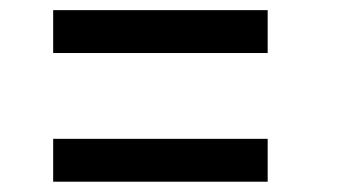

<svg xmlns="http://www.w3.org/2000/svg" viewBox="-20 -603 707 373"><path d="M83.3 -250V-333.3H500V-250ZM83.3 -500V-583.3H500V-500Z"/></svg>

Font: Galmuri11 Condensed
Style: Regular
Weight: 400
Width: 3
Designer: Lee Minseo (quiple)
Version: Version 2.399;hotconv 1.1.1;makeotfexe 2.6.0 DEVELOPMENT